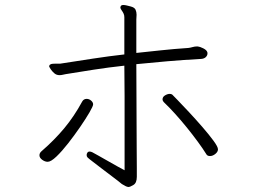

<svg xmlns="http://www.w3.org/2000/svg" viewBox="-20 -731 1040 769"><path d="M479 -121Q479 -164 479 -223Q479 -282 479 -346Q479 -410 478 -468Q414 -461 356 -452Q298 -443 243 -434Q237 -433 231 -431.5Q225 -430 218 -430Q206 -430 197 -438Q188 -446 182.5 -454.5Q177 -463 177 -464Q177 -471 182 -473Q185 -475 190 -475.5Q195 -476 201 -476H221Q292 -487 354 -496.5Q416 -506 478 -513V-662Q478 -670 475 -676.5Q472 -683 467 -690Q462 -697 462 -701Q462 -703 463 -705Q465 -711 474 -711Q480 -711 488 -709Q496 -707 504 -705Q519 -701 523 -692Q527 -683 527 -672Q527 -668 526.5 -662.5Q526 -657 526 -652V-519Q574 -524 625 -529.5Q676 -535 735 -539Q743 -540 751.5 -542.5Q760 -545 769 -545H772Q781 -544 794 -537.5Q807 -531 810 -523Q811 -521 811 -517Q811 -509 804.5 -502.5Q798 -496 786 -495Q713 -491 649 -485.5Q585 -480 526 -474Q526 -420 526.5 -359.5Q527 -299 527 -241.5Q527 -184 527.5 -136Q528 -88 528 -58Q528 -28 528 -23Q528 2 514 10Q500 18 496 18Q489 18 482 14Q475 10 468 6Q455 -5 433.5 -21Q412 -37 390 -54Q368 -71 351.5 -83.5Q335 -96 331 -100Q327 -104 327 -110Q327 -115 330 -119.5Q333 -124 339 -124Q344 -124 350 -121Q358 -117 374.5 -107.5Q391 -98 411.5 -86.5Q432 -75 450.5 -64.5Q469 -54 479 -49ZM853 -133Q853 -123 842.5 -114.5Q832 -106 821 -106Q810 -106 806 -114Q793 -135 772.5 -163Q752 -191 728.5 -220Q705 -249 681.5 -275Q658 -301 640 -318Q631 -326 631 -333Q631 -343 641 -349Q651 -355 660 -355Q666 -355 670 -352Q672 -350 691 -330.5Q710 -311 737 -282Q764 -253 790.5 -222.5Q817 -192 835 -167.5Q853 -143 853 -133ZM171 -83Q160 -83 149 -91Q138 -99 138 -109Q138 -118 146 -125Q198 -170 237.5 -217.5Q277 -265 309 -324Q315 -335 327 -335Q337 -335 345 -328Q353 -321 353 -313Q353 -306 338.5 -281Q324 -256 301 -222.5Q278 -189 253 -157Q228 -125 206 -104Q184 -83 171 -83Z"/></svg>

Font: Moon Stars Kai T HW Light
Style: Regular
Weight: 300
Designer: GuiWonder
Version: Version 1.101